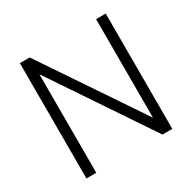

<svg xmlns="http://www.w3.org/2000/svg" viewBox="-158 -868 1025 1025"><g transform="rotate(-30 355.0 -355.5)"><path d="M619.6 -710.9V0H559.1L150.9 -607.4V0H90.3V-710.9H150.9L560.1 -103.5V-710.9Z"/></g></svg>

Font: Vazirmatn FD ExtraLight
Style: Regular
Weight: 200
Designer: Saber Rastikerdar
Foundry: Saber Rastikerdar
Version: Version 33.003